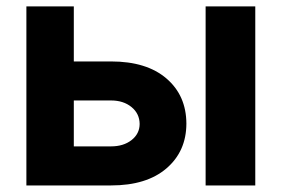

<svg xmlns="http://www.w3.org/2000/svg" viewBox="-20 -565 858 585"><path d="M204.9 -377.8H318.2Q426.5 -377.8 487 -326Q547.6 -274.1 547.9 -188.2Q547.6 -103.7 487 -51.8Q426.5 0 318.2 0H60.4V-545.5H204.9ZM204.9 -258.9V-119H318.2Q356.2 -119 380.7 -138.1Q405.2 -157.3 405.5 -187.1Q405.2 -218.8 380.7 -238.8Q356.2 -258.9 318.2 -258.9ZM606.5 0V-545.5H757.8V0Z"/></svg>

Font: Inter UI
Style: Bold
Weight: 700
Designer: Rasmus Andersson
Foundry: rsms
Version: 3.2;8d6f07862